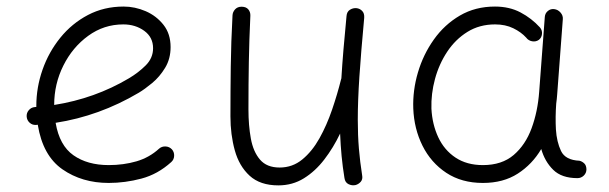

<svg xmlns="http://www.w3.org/2000/svg" viewBox="-20 -536 1850 583"><path d="M500 -43.9Q459 -6.8 409.4 6.3Q359.9 19.5 310.1 19.5Q229 19.5 169.4 -22Q109.9 -63.5 94.7 -157.2Q92.3 -156.7 89.8 -156.7Q78.6 -155.8 70.3 -163.1Q62 -170.4 61 -181.6Q60.1 -192.9 67.4 -201.4Q74.7 -210 85.9 -210.9Q88.4 -210.9 90.3 -211.4Q90.3 -212.9 90.3 -214.8Q90.3 -270.5 109.1 -324.2Q127.9 -377.9 163.1 -421.4Q198.2 -464.8 247.1 -490.5Q295.9 -516.1 355.5 -516.1Q389.6 -516.1 422.4 -502Q455.1 -487.8 476.6 -460.4Q498 -433.1 498 -393.1Q498 -357.4 481.4 -330.1Q464.8 -302.7 442.1 -283.9Q419.4 -265.1 401.4 -254.4Q281.7 -183.6 148.9 -163.1Q160.6 -94.2 203.1 -64.5Q245.6 -34.7 310.1 -34.7Q355 -34.7 394.3 -46.1Q433.6 -57.6 462.9 -84.5Q471.2 -91.8 482.7 -91.3Q494.1 -90.8 502 -82.5Q509.3 -74.2 508.8 -62.7Q508.3 -51.3 500 -43.9ZM354.5 -461.9Q295.4 -461.9 247.8 -427.2Q200.2 -392.6 172.4 -336.9Q144.5 -281.2 144.5 -217.3Q268.1 -236.8 371.6 -298.3Q400.4 -315.4 422.6 -337.6Q444.8 -359.9 444.8 -389.6Q444.8 -422.9 418 -442.4Q391.1 -461.9 354.5 -461.9Z M1085.9 -481.9Q1076.2 -377.4 1071.3 -303.5Q1066.4 -229.5 1066.4 -172.9Q1066.4 -125 1069.8 -84.7Q1073.2 -44.4 1079.6 -3.9Q1082 8.3 1075.4 15.9Q1068.8 23.4 1059.6 25.9Q1048.8 28.3 1038.3 23.2Q1027.8 18.1 1025.9 4.4Q1020.5 -28.8 1017.3 -61.8Q1014.2 -94.7 1012.7 -130.4Q992.2 -87.4 964.8 -51.8Q937.5 -16.1 902.8 5.4Q868.2 26.9 825.2 26.9Q770 26.9 738 -2.4Q706.1 -31.7 692.9 -79.6Q679.7 -127.4 679.7 -182.6Q679.7 -258.3 680.7 -333Q681.6 -407.7 686 -489.3Q686.5 -499.5 693.8 -507.6Q701.2 -515.6 713.4 -515.6Q727.1 -515.6 733.9 -507.6Q740.7 -499.5 740.2 -488.3Q736.8 -415 735.6 -348.6Q734.4 -282.2 734.4 -203.6Q734.4 -155.3 741.7 -115.2Q749 -75.2 769.5 -51.3Q790 -27.3 829.1 -27.3Q868.2 -27.3 897.9 -51.8Q927.7 -76.2 950 -116Q972.2 -155.8 988.3 -202.9Q1004.4 -250 1015.6 -294.9Q1016.1 -296.9 1016.6 -298.3Q1019 -338.4 1022.9 -385.3Q1026.9 -432.1 1032.2 -487.3Q1033.2 -500.5 1042.5 -506.3Q1051.8 -512.2 1062.5 -511.2Q1072.3 -510.3 1079.6 -502.9Q1086.9 -495.6 1085.9 -481.9Z M1446.3 -34.7Q1503.9 -34.7 1539.8 -65.4Q1575.7 -96.2 1594.2 -146.7Q1612.8 -197.3 1617.2 -257.3L1634.3 -484.9Q1635.3 -496.1 1643.8 -502.9Q1652.3 -509.8 1663.1 -508.3Q1674.3 -506.8 1682.1 -497.8Q1689.9 -488.8 1689 -478L1671.9 -250Q1670.9 -235.4 1668.9 -221.2Q1667.5 -201.7 1667.2 -181.4Q1667 -161.1 1668 -143.1Q1670.4 -105 1683.6 -77.4Q1696.8 -49.8 1739.7 -47.9Q1747.6 -45.9 1753.9 -40Q1760.3 -34.2 1760.7 -22Q1760.7 -10.7 1752.7 -2.9Q1744.6 4.9 1733.4 4.9Q1685.5 4.9 1659.9 -20.3Q1634.3 -45.4 1623.5 -83.5Q1596.2 -37.1 1552.2 -8.8Q1508.3 19.5 1446.3 19.5Q1381.8 19.5 1335.2 -11.2Q1288.6 -42 1262.9 -93.5Q1237.3 -145 1234.9 -206.5Q1232.9 -261.2 1249 -315.9Q1265.1 -370.6 1297.4 -416Q1329.6 -461.4 1376.5 -488.8Q1423.3 -516.1 1482.9 -516.1Q1526.9 -516.1 1560.5 -498.3Q1594.2 -480.5 1619.6 -452.6Q1627 -443.8 1625.7 -432.6Q1624.5 -421.4 1616.2 -415Q1607.4 -408.7 1595.9 -410.6Q1584.5 -412.6 1577.6 -421.9Q1562.5 -438.5 1538.6 -450.2Q1514.6 -461.9 1483.4 -461.9Q1436 -461.9 1399.4 -439.2Q1362.8 -416.5 1337.9 -378.9Q1313 -341.3 1300.8 -296.1Q1288.6 -251 1290 -206.1Q1292.5 -158.2 1310.8 -119.1Q1329.1 -80.1 1363.3 -57.4Q1397.5 -34.7 1446.3 -34.7Z"/></svg>

Font: Mikhak-DS2-FD Light
Style: Regular
Weight: 300
Designer: Amin Abedi
Version: Version 3.2